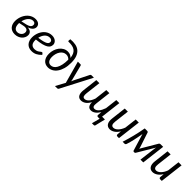

<svg xmlns="http://www.w3.org/2000/svg" viewBox="317 -2219 3890 3890"><g transform="rotate(45 2262.0 -274.5)"><path d="M116 -219.5Q115.5 -215 115.2 -210.5Q115 -206 115 -201.5Q114.5 -169.5 120.8 -143.2Q127 -117 140 -98.2Q153 -79.5 173 -69.5Q193 -59.5 220 -60Q245 -60.5 266.8 -69.8Q288.5 -79 304.8 -94.2Q321 -109.5 330.2 -129.5Q339.5 -149.5 339.5 -172Q339.5 -190 333.2 -205.5Q327 -221 312.5 -231Q298 -241 274.8 -244.2Q251.5 -247.5 218 -241ZM211.5 -294.5Q256 -303 283.2 -314.5Q310.5 -326 325.2 -339.2Q340 -352.5 345 -366.8Q350 -381 350 -395Q350 -405.5 346.8 -415.8Q343.5 -426 336 -434Q328.5 -442 316.2 -447Q304 -452 286 -452Q256.5 -452 230.8 -438.5Q205 -425 184 -401Q163 -377 147.5 -344.8Q132 -312.5 123.5 -275ZM300 -279.5Q327 -278.5 349.5 -271.2Q372 -264 388 -250.8Q404 -237.5 412.8 -218Q421.5 -198.5 421.5 -173Q421.5 -138.5 406.2 -106Q391 -73.5 363.2 -48.2Q335.5 -23 296.5 -7.8Q257.5 7.5 210.5 7.5Q166 7.5 131.8 -7Q97.5 -21.5 74.2 -47.5Q51 -73.5 39.2 -109.8Q27.5 -146 27.5 -189.5Q27.5 -231 36.5 -271Q45.5 -311 62.2 -347Q79 -383 103 -413.5Q127 -444 157 -466Q187 -488 222.2 -500.5Q257.5 -513 297 -513Q330 -513 354.5 -504.5Q379 -496 394.8 -481.8Q410.5 -467.5 418.2 -449.2Q426 -431 426 -411.5Q426 -391.5 419 -372.5Q412 -353.5 396.8 -336.2Q381.5 -319 357.5 -304.5Q333.5 -290 300 -279.5Z M763 -449.5Q731.5 -449.5 705 -436.5Q678.5 -423.5 658 -400.8Q637.5 -378 623 -347.2Q608.5 -316.5 600.5 -281Q677.5 -290.5 724 -302.8Q770.5 -315 795.5 -329.2Q820.5 -343.5 828.5 -360Q836.5 -376.5 836.5 -394.5Q836.5 -403.5 832.5 -413.2Q828.5 -423 819.8 -431Q811 -439 797 -444.2Q783 -449.5 763 -449.5ZM904 -93.5Q878.5 -67 854 -48.2Q829.5 -29.5 804.2 -17Q779 -4.5 751.2 1.2Q723.5 7 691.5 7Q648 7 613.5 -7.5Q579 -22 555 -48.8Q531 -75.5 518 -113.5Q505 -151.5 505 -198.5Q505 -237.5 513.2 -276.2Q521.5 -315 537.2 -350Q553 -385 575.8 -415Q598.5 -445 627.8 -466.8Q657 -488.5 692.2 -501Q727.5 -513.5 768 -513.5Q806.5 -513.5 834.5 -502.5Q862.5 -491.5 880.5 -474.5Q898.5 -457.5 907.2 -437Q916 -416.5 916 -398Q916 -365 902.5 -337.2Q889 -309.5 853 -287.2Q817 -265 754 -248.5Q691 -232 592 -222Q592 -216.5 591.8 -211.2Q591.5 -206 591.5 -200.5Q591.5 -133.5 620.8 -98.2Q650 -63 709 -63Q733 -63 751.8 -68Q770.5 -73 785.2 -80.2Q800 -87.5 811.2 -96.2Q822.5 -105 831.8 -112.2Q841 -119.5 849 -124.5Q857 -129.5 865 -129.5Q874.5 -129.5 882 -121Z M1346 -396Q1329.5 -417 1303.2 -430.2Q1277 -443.5 1244 -443.5Q1204 -443.5 1172 -423.8Q1140 -404 1117.5 -371Q1095 -338 1082.8 -294.8Q1070.5 -251.5 1070.5 -204.5Q1070.5 -168 1078 -141.5Q1085.5 -115 1099 -97.8Q1112.5 -80.5 1131.2 -72Q1150 -63.5 1172.5 -63.5Q1207 -63.5 1238.2 -83Q1269.5 -102.5 1293.2 -143.2Q1317 -184 1331 -246.8Q1345 -309.5 1345 -396ZM1081.5 -719.5Q1163 -727.5 1228 -714.5Q1293 -701.5 1338.5 -662.8Q1384 -624 1408.2 -558.2Q1432.5 -492.5 1432.5 -395Q1432.5 -298 1410.8 -223Q1389 -148 1352 -97Q1315 -46 1265.8 -19.8Q1216.5 6.5 1161.5 6.5Q1122 6.5 1089 -7.2Q1056 -21 1032.2 -47.8Q1008.5 -74.5 995.2 -114Q982 -153.5 982 -205.5Q982 -262.5 999.2 -317Q1016.5 -371.5 1048.2 -414Q1080 -456.5 1125 -482.5Q1170 -508.5 1225.5 -508.5Q1265.5 -508.5 1296.2 -494.2Q1327 -480 1351 -453Q1345 -511.5 1326.5 -551.5Q1308 -591.5 1276.2 -615.8Q1244.5 -640 1199 -650Q1153.5 -660 1094.5 -658Q1083 -658 1079.2 -663.2Q1075.5 -668.5 1077 -678.5Z M1970 -506.5 1628 151Q1622.5 161.5 1615.2 166.5Q1608 171.5 1597 171.5H1531.5L1641.5 -30L1510 -506.5H1583.5Q1594.5 -506.5 1599.5 -501.2Q1604.5 -496 1607 -488L1688.5 -169Q1691 -158.5 1692.5 -148Q1694 -137.5 1695 -127Q1699.5 -137.5 1704 -148.2Q1708.5 -159 1713.5 -169.5L1873.5 -489Q1877.5 -497 1884.8 -501.8Q1892 -506.5 1899.5 -506.5Z M2727 -65.5 2675.5 148Q2674 160.5 2666 167.5Q2658 174.5 2647 174.5H2594L2640.5 0H2593.5Q2562.5 0 2563 -30.5L2570 -120.5Q2532.5 -58 2487.8 -25.5Q2443 7 2394 7Q2342.5 7 2317.8 -28.2Q2293 -63.5 2293.5 -129.5Q2256 -59.5 2208.8 -26.2Q2161.5 7 2109 7Q2044 7 2016.8 -43Q1989.5 -93 2001 -184.5L2039 -506.5H2127L2088.5 -184.5Q2081.5 -125 2092.2 -96Q2103 -67 2140.5 -67Q2162 -67 2183.2 -77.8Q2204.5 -88.5 2224.5 -109.5Q2244.5 -130.5 2261.8 -161.5Q2279 -192.5 2292.5 -232.5L2325 -506.5H2413L2375 -184.5Q2371 -155 2371.2 -132.8Q2371.5 -110.5 2377 -96Q2382.5 -81.5 2393.8 -74.2Q2405 -67 2424 -67Q2448 -67 2470 -79Q2492 -91 2512 -113.8Q2532 -136.5 2549 -169.2Q2566 -202 2580 -243L2611.5 -506.5H2698.5L2645.5 -65.5Z M3256 -506.5 3195 0H3151Q3118.5 0 3118.5 -32L3126 -124.5Q3086 -59.5 3035.8 -26.2Q2985.5 7 2932.5 7Q2900.5 7 2876 -5.8Q2851.5 -18.5 2836.2 -43Q2821 -67.5 2815.5 -103Q2810 -138.5 2816 -184.5L2854 -506.5H2942.5L2904.5 -184.5Q2897.5 -125 2911.8 -96Q2926 -67 2965.5 -67Q2988.5 -67 3013 -79.5Q3037.5 -92 3060 -115Q3082.5 -138 3102.2 -170.8Q3122 -203.5 3136 -243.5L3167.5 -506.5Z M3953 -508 3891 0H3810.5L3854.5 -352Q3855.5 -362 3858 -374Q3860.5 -386 3863.5 -397.5L3645.5 -30.5Q3640.5 -23.5 3633.8 -19Q3627 -14.5 3618.5 -14.5H3606Q3598 -14.5 3592.2 -19Q3586.5 -23.5 3583.5 -30.5L3472.5 -395.5Q3470.5 -382.5 3468.2 -368.2Q3466 -354 3463.5 -343.5Q3456 -303 3448.5 -264.2Q3441 -225.5 3432.2 -186.8Q3423.5 -148 3413 -108.8Q3402.5 -69.5 3388.5 -28Q3384 -15 3375 -7.5Q3366 0 3352 0H3299Q3318 -60 3335.8 -120.8Q3353.5 -181.5 3369.2 -244.5Q3385 -307.5 3399 -373Q3413 -438.5 3425 -508H3494.5Q3503.5 -508 3512.5 -504.2Q3521.5 -500.5 3525 -488.5L3627.5 -179Q3631 -167 3633.8 -156.2Q3636.5 -145.5 3638.5 -135.5Q3641.5 -143 3645.2 -151Q3649 -159 3654 -167L3843.5 -488.5Q3851 -500 3860.2 -504Q3869.5 -508 3878.5 -508Z M4482 -506.5 4421 0H4377Q4344.5 0 4344.5 -32L4352 -124.5Q4312 -59.5 4261.8 -26.2Q4211.5 7 4158.5 7Q4126.5 7 4102 -5.8Q4077.5 -18.5 4062.2 -43Q4047 -67.5 4041.5 -103Q4036 -138.5 4042 -184.5L4080 -506.5H4168.5L4130.5 -184.5Q4123.5 -125 4137.8 -96Q4152 -67 4191.5 -67Q4214.5 -67 4239 -79.5Q4263.5 -92 4286 -115Q4308.5 -138 4328.2 -170.8Q4348 -203.5 4362 -243.5L4393.5 -506.5Z"/></g></svg>

Font: Lato 2
Style: Italic
Weight: 400
Italic angle: -7°
Designer: Lukasz Dziedzic with Adam Twardoch and Botio Nikoltchev
Foundry: tyPoland Lukasz Dziedzic
Version: Version 2.015; 2015-08-06; http://www.latofonts.com/